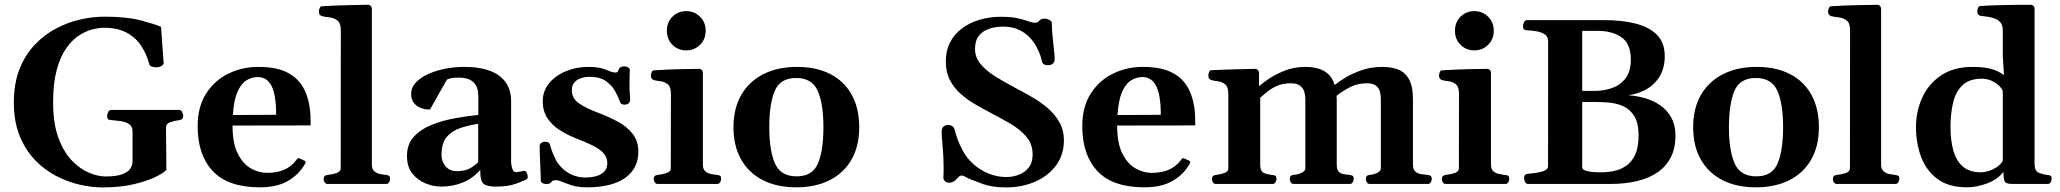

<svg xmlns="http://www.w3.org/2000/svg" viewBox="-20 -778 8713 812"><path d="M413.1 14.6Q368.7 14.6 317.9 3.2Q267.1 -8.3 217.5 -33.9Q168 -59.6 127.7 -101.6Q87.4 -143.6 63 -203.6Q38.6 -263.7 38.6 -344.7Q38.6 -425.3 62.5 -485.6Q86.4 -545.9 126.7 -588.4Q167 -630.9 216.8 -657.2Q266.6 -683.6 319.6 -695.6Q372.6 -707.5 420.9 -707.5Q515.6 -707.5 575.7 -691.7Q635.7 -675.8 661.1 -664.6L671.9 -513.2Q672.9 -504.9 663.3 -499.3Q653.8 -493.7 647.5 -493.7Q646 -493.7 644.8 -493.4Q643.6 -493.2 641.1 -493.2Q632.8 -493.2 622.8 -496.3Q612.8 -499.5 611.3 -507.3Q600.1 -548.3 577.6 -583.3Q555.2 -618.2 516.6 -639.4Q478 -660.6 419.9 -660.6Q398.4 -660.6 370.4 -653.6Q342.3 -646.5 313.2 -627.4Q284.2 -608.4 259.5 -573Q234.9 -537.6 219.7 -481.7Q204.6 -425.8 204.6 -344.7Q204.6 -255.4 227.1 -195.1Q249.5 -134.8 284.2 -98.9Q318.8 -63 356.7 -47.4Q394.5 -31.7 425.8 -31.7Q472.7 -31.7 497.6 -41.3Q522.5 -50.8 531.5 -65.4Q540.5 -80.1 540.5 -95.7V-222.7Q540.5 -243.7 525.9 -253.2Q511.2 -262.7 490.5 -265.6Q469.7 -268.6 450.7 -270Q440.4 -271 436.8 -274.2Q433.1 -277.3 433.1 -288.1Q433.1 -293.5 437.3 -303.2Q441.4 -313 449.7 -313H738.3Q746.6 -313 750.7 -303.2Q754.9 -293.5 754.9 -288.1Q754.9 -272 738.8 -270Q717.3 -267.6 699.7 -261.2Q682.1 -254.9 682.1 -238.8L683.6 -60.1Q676.3 -49.3 641.4 -31.5Q606.4 -13.7 548.3 0.5Q490.2 14.6 413.1 14.6Z M1079.1 14.2Q944.3 14.2 880.1 -54.2Q815.9 -122.6 815.9 -244.6Q815.9 -326.2 851.6 -382.1Q887.2 -438 945.8 -466.6Q1004.4 -495.1 1072.3 -495.1Q1143.6 -495.1 1188.2 -474.6Q1232.9 -454.1 1256.8 -417Q1280.8 -379.9 1289.1 -328.1Q1292 -310.5 1293 -289.3Q1293.9 -268.1 1293.9 -247.6L963.4 -247.1Q963.4 -171.4 985.8 -127.7Q1008.3 -84 1041.7 -65.4Q1075.2 -46.9 1108.9 -46.9Q1150.9 -46.9 1181.6 -60.1Q1212.4 -73.2 1233.4 -101.6Q1235.8 -104 1238 -106.9Q1240.2 -109.9 1245.1 -108.9L1267.6 -98.6Q1272.5 -96.7 1272.5 -92.8Q1272.5 -90.8 1271.7 -88.6Q1271 -86.4 1269.5 -84.5Q1245.6 -41 1198.7 -13.4Q1151.9 14.2 1079.1 14.2ZM964.8 -291.5 1147.9 -292.5Q1147.9 -377.4 1128.2 -414.8Q1108.4 -452.1 1070.8 -452.1Q1043.9 -452.1 1021.2 -437.5Q998.5 -422.9 983.6 -387.9Q968.8 -353 964.8 -291.5Z M1365.7 0Q1357.4 0 1353 -6.8Q1348.6 -13.7 1348.6 -20Q1348.6 -36.6 1364.7 -38.1Q1382.8 -39.6 1401.9 -45.7Q1420.9 -51.8 1420.9 -65.9L1421.4 -649.9Q1421.4 -680.7 1406.7 -691.7Q1392.1 -702.6 1373 -704.6Q1354 -706.5 1340.3 -710Q1335.4 -712.4 1332 -716.3Q1328.6 -720.2 1328.6 -729.5Q1328.6 -735.4 1331.5 -743.2Q1334.5 -751 1340.3 -751.5Q1402.3 -755.4 1456.5 -756.3Q1510.7 -757.3 1538.1 -757.8Q1542 -757.8 1547.1 -753.7Q1552.2 -749.5 1552.7 -737.8V-82Q1552.7 -63 1562.7 -54Q1572.8 -44.9 1586.7 -42.2Q1600.6 -39.6 1612.3 -38.1Q1622.6 -37.1 1626.2 -33.9Q1629.9 -30.8 1629.9 -20.5Q1629.9 -14.2 1625.5 -7.1Q1621.1 0 1612.8 0Z M1701.2 -118.2Q1701.2 -167 1729.2 -198.5Q1757.3 -230 1802.7 -248.8Q1848.1 -267.6 1900.9 -277.3Q1953.6 -287.1 2002.9 -292V-371.1Q2002.9 -398.4 1993.7 -415.5Q1984.4 -432.6 1966.3 -441.2Q1948.2 -449.7 1920.9 -449.7Q1897.5 -449.7 1886.5 -447Q1875.5 -444.3 1870.1 -441.4L1798.3 -314.5Q1764.2 -314.5 1741.5 -331.8Q1718.8 -349.1 1718.8 -379.9Q1718.8 -408.2 1739.3 -429.7Q1759.8 -451.2 1793 -465.8Q1826.2 -480.5 1865.2 -487.8Q1904.3 -495.1 1941.9 -495.1Q1997.6 -495.1 2035.9 -483.9Q2074.2 -472.7 2097.4 -452.9Q2120.6 -433.1 2131.1 -407.5Q2141.6 -381.8 2141.6 -352.5V-97.2Q2141.6 -78.1 2147 -64Q2152.3 -49.8 2160.2 -49.8Q2167 -49.8 2179 -52.2Q2190.9 -54.7 2195.3 -55.7Q2203.6 -56.2 2207.8 -47.1Q2211.9 -38.1 2211.9 -29.8Q2211.9 -23.9 2209 -21.5Q2199.2 -14.6 2164.1 -1.7Q2128.9 11.2 2078.1 11.2Q2039.1 11.2 2025.1 -0.7Q2011.2 -12.7 2011.2 -51.8V-59.6Q1979.5 -23.4 1937.5 -6.1Q1895.5 11.2 1844.2 11.2Q1814.9 11.2 1781.5 -1.7Q1748 -14.6 1724.6 -43Q1701.2 -71.3 1701.2 -118.2ZM1847.2 -122.6Q1847.2 -96.2 1864 -75.2Q1880.9 -54.2 1913.1 -54.2Q1947.3 -54.2 1969.5 -67.1Q1991.7 -80.1 2002.4 -92.8V-254.4Q1963.9 -248.5 1928.2 -237.1Q1892.6 -225.6 1869.9 -199.5Q1847.2 -173.3 1847.2 -122.6Z M2462.9 14.2Q2422.4 14.2 2393.3 4.2Q2364.3 -5.9 2351.1 -11.7Q2339.4 -16.1 2331.5 -16.1Q2320.3 -16.1 2315.9 -12Q2311.5 -7.8 2306.9 -3.7Q2302.2 0.5 2290.5 0.5Q2281.2 0.5 2274.2 -3.7Q2267.1 -7.8 2267.1 -14.6Q2267.1 -23.4 2266.4 -42.7Q2265.6 -62 2264.6 -84.7Q2263.7 -107.4 2262.9 -127.4Q2262.2 -147.5 2262.2 -157.7Q2262.2 -168.9 2269.3 -173.8Q2276.4 -178.7 2284.7 -178.7Q2302.2 -178.7 2305.2 -168Q2308.1 -157.2 2313.2 -142.3Q2318.4 -127.4 2332 -99.6Q2340.8 -83.5 2357.7 -66.7Q2374.5 -49.8 2399.7 -38.6Q2424.8 -27.3 2457 -27.3Q2498 -27.3 2523.2 -42.5Q2548.3 -57.6 2548.3 -87.4Q2548.3 -111.8 2533.4 -129.2Q2518.6 -146.5 2487.5 -162.1Q2456.5 -177.7 2408.7 -195.8Q2377 -209 2346.4 -228.3Q2315.9 -247.6 2295.7 -277.3Q2275.4 -307.1 2275.4 -350.1Q2275.4 -393.1 2302.2 -425.8Q2329.1 -458.5 2373 -476.8Q2417 -495.1 2468.8 -495.1Q2515.1 -495.1 2542.5 -483.2Q2569.8 -471.2 2581.1 -471.2Q2591.8 -471.2 2593.5 -476.6Q2595.2 -481.9 2598.1 -487.3Q2601.1 -492.7 2607.2 -495.1Q2613.3 -497.6 2619.6 -497.6Q2628.9 -497.6 2636.2 -493.2Q2643.6 -488.8 2643.6 -480.5Q2643.6 -476.1 2642.8 -456.8Q2642.1 -437.5 2642.1 -415Q2642.1 -397.9 2643.6 -383.5Q2645 -369.1 2645 -359.4Q2645 -346.2 2638.2 -340.8Q2631.3 -335.4 2622.6 -335.4Q2606.4 -335.4 2603.5 -344.2Q2596.2 -364.7 2582.8 -390.1Q2569.3 -415.5 2543.7 -434.3Q2518.1 -453.1 2473.6 -453.1Q2454.6 -453.1 2437.3 -447.5Q2419.9 -441.9 2409.2 -429.2Q2398.4 -416.5 2398.4 -396Q2398.4 -362.3 2427.7 -341.6Q2457 -320.8 2510.3 -300.8Q2553.7 -284.7 2592.5 -263.7Q2631.3 -242.7 2655.5 -212.2Q2679.7 -181.6 2679.7 -136.7Q2679.7 -64.9 2623.5 -25.4Q2567.4 14.2 2462.9 14.2Z M2761.2 0Q2752.9 0 2748.8 -7.3Q2744.6 -14.6 2744.6 -20Q2744.6 -36.6 2760.7 -38.1Q2778.8 -40 2797.9 -45.9Q2816.9 -51.8 2816.9 -65.9L2817.4 -379.9Q2817.4 -410.2 2804.7 -421.1Q2792 -432.1 2774.9 -434.1Q2757.8 -436 2744.6 -439.5Q2739.7 -441.9 2736.3 -445.8Q2732.9 -449.7 2732.9 -459Q2732.9 -464.8 2735.8 -472.4Q2738.8 -480 2744.6 -480.5Q2808.1 -484.4 2859.4 -485.6Q2910.6 -486.8 2938 -486.8Q2941.9 -486.8 2947 -482.9Q2952.1 -479 2952.6 -467.3V-82Q2952.6 -62.5 2962.6 -53.7Q2972.7 -44.9 2986.6 -42.2Q3000.5 -39.6 3012.2 -38.1Q3022.5 -37.1 3026.1 -34.2Q3029.8 -31.2 3029.8 -20Q3029.8 -14.6 3025.6 -7.3Q3021.5 0 3013.2 0ZM2882.3 -564.9Q2847.7 -564.9 2824 -588.4Q2800.3 -611.8 2800.3 -647.9Q2800.3 -684.1 2824 -707.5Q2847.7 -731 2882.3 -731Q2916.5 -731 2940.4 -707.5Q2964.4 -684.1 2964.4 -647.9Q2964.4 -611.8 2940.4 -588.4Q2916.5 -564.9 2882.3 -564.9Z M3082 -240.2Q3082 -320.3 3115.5 -377.4Q3148.9 -434.6 3209.2 -464.8Q3269.5 -495.1 3351.1 -495.1Q3432.6 -495.1 3491.5 -464.8Q3550.3 -434.6 3582 -377.4Q3613.8 -320.3 3613.8 -240.2Q3613.8 -160.2 3581.3 -103.3Q3548.8 -46.4 3489 -16.1Q3429.2 14.2 3347.7 14.2Q3265.6 14.2 3206.3 -16.1Q3147 -46.4 3114.5 -103.3Q3082 -160.2 3082 -240.2ZM3233.4 -240.2Q3233.4 -142.1 3257.3 -87.2Q3281.2 -32.2 3349.1 -32.2Q3416.5 -32.2 3439.5 -87.2Q3462.4 -142.1 3462.4 -240.2Q3462.4 -338.4 3438.5 -393.3Q3414.6 -448.2 3347.2 -448.2Q3279.3 -448.2 3256.3 -393.1Q3233.4 -337.9 3233.4 -240.2Z M4235.4 14.6Q4176.3 14.6 4137.7 0.5Q4099.1 -13.7 4082.5 -20.5Q4068.8 -26.4 4061.3 -31Q4053.7 -35.6 4046.9 -35.6Q4041.5 -35.6 4037.4 -32.5Q4033.2 -29.3 4030.3 -25.4Q4020 -13.7 4011.5 -9.5Q4002.9 -5.4 3994.1 -5.4Q3982.9 -5.4 3976.1 -12Q3969.2 -18.6 3969.7 -28.8Q3970.7 -41 3970.7 -47.9Q3970.7 -54.7 3970.7 -69.8Q3970.7 -116.2 3966.6 -157.5Q3962.4 -198.7 3962.4 -218.3Q3962.4 -236.3 3970.5 -242.9Q3978.5 -249.5 3989.3 -249.5Q4011.7 -249.5 4017.6 -229Q4020.5 -216.8 4027.8 -194.3Q4035.2 -171.9 4051.8 -140.6Q4070.8 -106 4099.6 -81.3Q4128.4 -56.6 4163.6 -43Q4198.7 -29.3 4235.4 -29.3Q4263.7 -29.3 4289.3 -39.1Q4314.9 -48.8 4331.3 -70.3Q4347.7 -91.8 4347.2 -127.4Q4346.2 -170.9 4319.3 -201.4Q4292.5 -231.9 4252.2 -255.4Q4211.9 -278.8 4170.4 -300.3Q4137.7 -317.4 4104.2 -336.9Q4070.8 -356.4 4042.7 -381.3Q4014.6 -406.2 3997.3 -439.5Q3980 -472.7 3980 -516.6Q3979.5 -562 3997.6 -597.7Q4015.6 -633.3 4048.1 -657.7Q4080.6 -682.1 4123 -694.6Q4165.5 -707 4213.9 -707Q4256.8 -707 4283.7 -700.9Q4310.5 -694.8 4327.4 -688.5Q4344.2 -682.1 4356 -682.1Q4368.2 -682.1 4371.8 -686.8Q4375.5 -691.4 4382.3 -695.8Q4387.7 -699.2 4396 -699.2Q4407.2 -699.2 4417.7 -693.8Q4428.2 -688.5 4428.2 -680.7Q4428.7 -653.8 4431.6 -623Q4434.6 -592.3 4437.5 -566.7Q4440.4 -541 4440.4 -529.8Q4440.4 -514.2 4431.6 -508.1Q4422.9 -502 4411.6 -502Q4402.8 -502 4396.7 -505.1Q4390.6 -508.3 4387.7 -513.2Q4386.2 -523.4 4380.4 -541.5Q4374.5 -559.6 4363 -580.8Q4351.6 -602.1 4333 -621.3Q4314.5 -640.6 4286.9 -653.1Q4259.3 -665.5 4221.7 -665.5Q4190.9 -665.5 4163.8 -656.5Q4136.7 -647.5 4120.1 -627Q4103.5 -606.4 4103.5 -570.8Q4103.5 -534.2 4128.9 -504.9Q4154.3 -475.6 4193.6 -451.9Q4232.9 -428.2 4273.4 -406.7Q4309.6 -387.7 4345.9 -366.7Q4382.3 -345.7 4412.4 -319.6Q4442.4 -293.5 4460.9 -260.3Q4479.5 -227.1 4479.5 -185.1Q4479.5 -122.6 4445.8 -77.9Q4412.1 -33.2 4356.9 -9.3Q4301.8 14.6 4235.4 14.6Z M4820.3 14.2Q4685.5 14.2 4621.3 -54.2Q4557.1 -122.6 4557.1 -244.6Q4557.1 -326.2 4592.8 -382.1Q4628.4 -438 4687 -466.6Q4745.6 -495.1 4813.5 -495.1Q4884.8 -495.1 4929.4 -474.6Q4974.1 -454.1 4998 -417Q5022 -379.9 5030.3 -328.1Q5033.2 -310.5 5034.2 -289.3Q5035.2 -268.1 5035.2 -247.6L4704.6 -247.1Q4704.6 -171.4 4727.1 -127.7Q4749.5 -84 4783 -65.4Q4816.4 -46.9 4850.1 -46.9Q4892.1 -46.9 4922.9 -60.1Q4953.6 -73.2 4974.6 -101.6Q4977.1 -104 4979.2 -106.9Q4981.4 -109.9 4986.3 -108.9L5008.8 -98.6Q5013.7 -96.7 5013.7 -92.8Q5013.7 -90.8 5012.9 -88.6Q5012.2 -86.4 5010.7 -84.5Q4986.8 -41 4939.9 -13.4Q4893.1 14.2 4820.3 14.2ZM4706.1 -291.5 4889.2 -292.5Q4889.2 -377.4 4869.4 -414.8Q4849.6 -452.1 4812 -452.1Q4785.2 -452.1 4762.5 -437.5Q4739.7 -422.9 4724.9 -387.9Q4710 -353 4706.1 -291.5Z M5122.1 0Q5113.8 0 5109.6 -7.3Q5105.5 -14.6 5105.5 -20Q5105.5 -36.1 5121.6 -38.1Q5139.6 -40 5157.2 -45.9Q5174.8 -51.8 5174.8 -65.9V-379.9Q5174.8 -410.2 5161.6 -421.1Q5148.4 -432.1 5131.3 -434.1Q5114.3 -436 5102.1 -439.5Q5097.2 -441.9 5093.8 -445.8Q5090.3 -449.7 5090.3 -459Q5090.3 -464.8 5093.3 -472.7Q5096.2 -480.5 5102.1 -481Q5163.1 -483.9 5213.6 -485.1Q5264.2 -486.3 5290 -486.8Q5293.9 -486.8 5298.8 -482.9Q5303.7 -479 5304.7 -467.3V-412.6Q5314.5 -422.9 5342.8 -442.6Q5371.1 -462.4 5412.1 -478.8Q5453.1 -495.1 5501 -495.1Q5527.3 -495.1 5551.8 -489Q5576.2 -482.9 5595.7 -466.3Q5615.2 -449.7 5624.5 -418.5Q5638.7 -430.2 5667.5 -448.2Q5696.3 -466.3 5737.1 -480.7Q5777.8 -495.1 5827.1 -495.1Q5862.3 -495.1 5891.4 -484.6Q5920.4 -474.1 5938 -444.3Q5955.6 -414.6 5955.6 -356.9V-82Q5955.6 -60.5 5966.6 -51.8Q5977.5 -43 5992.2 -41.3Q6006.8 -39.6 6019 -38.1Q6027.3 -37.1 6031.2 -33.9Q6035.2 -30.8 6035.2 -20Q6035.2 -14.6 6031 -7.3Q6026.9 0 6018.6 0H5772.9Q5764.6 0 5760.5 -7.3Q5756.3 -14.6 5756.3 -20Q5756.3 -27.8 5759.3 -32.5Q5762.2 -37.1 5771.5 -38.1Q5787.1 -39.1 5803.5 -46.4Q5819.8 -53.7 5819.8 -65.9V-359.9Q5819.8 -370.6 5816.9 -386.2Q5814 -401.9 5801.5 -413.8Q5789.1 -425.8 5760.3 -425.8Q5719.7 -425.8 5687 -408.2Q5654.3 -390.6 5632.3 -372.6Q5632.8 -368.2 5633.1 -363Q5633.3 -357.9 5633.3 -353.5V-82Q5633.3 -60.5 5642.1 -51.8Q5650.9 -43 5663.8 -41.3Q5676.8 -39.6 5689 -38.1Q5697.3 -37.1 5701.2 -33.9Q5705.1 -30.8 5705.1 -20Q5705.1 -14.6 5700.9 -7.3Q5696.8 0 5688.5 0H5451.2Q5442.9 0 5438.7 -7.3Q5434.6 -14.6 5434.6 -20Q5434.6 -27.8 5437.5 -32.5Q5440.4 -37.1 5449.7 -38.1Q5465.3 -39.1 5482.9 -46.4Q5500.5 -53.7 5500.5 -65.9V-359.9Q5500.5 -370.6 5497.1 -386.2Q5493.7 -401.9 5480.5 -413.8Q5467.3 -425.8 5438 -425.8Q5407.2 -425.8 5383.3 -415.8Q5359.4 -405.8 5341.6 -391.6Q5323.7 -377.4 5309.6 -364.7V-82Q5309.6 -52.7 5326.2 -46.1Q5342.8 -39.6 5360.8 -38.1Q5371.1 -37.1 5374.8 -34.2Q5378.4 -31.2 5378.4 -20Q5378.4 -14.6 5374.3 -7.3Q5370.1 0 5361.8 0Z M6094.2 0Q6085.9 0 6081.8 -7.3Q6077.6 -14.6 6077.6 -20Q6077.6 -36.6 6093.8 -38.1Q6111.8 -40 6130.9 -45.9Q6149.9 -51.8 6149.9 -65.9L6150.4 -379.9Q6150.4 -410.2 6137.7 -421.1Q6125 -432.1 6107.9 -434.1Q6090.8 -436 6077.6 -439.5Q6072.8 -441.9 6069.3 -445.8Q6065.9 -449.7 6065.9 -459Q6065.9 -464.8 6068.8 -472.4Q6071.8 -480 6077.6 -480.5Q6141.1 -484.4 6192.4 -485.6Q6243.7 -486.8 6271 -486.8Q6274.9 -486.8 6280 -482.9Q6285.2 -479 6285.6 -467.3V-82Q6285.6 -62.5 6295.7 -53.7Q6305.7 -44.9 6319.6 -42.2Q6333.5 -39.6 6345.2 -38.1Q6355.5 -37.1 6359.1 -34.2Q6362.8 -31.2 6362.8 -20Q6362.8 -14.6 6358.6 -7.3Q6354.5 0 6346.2 0ZM6215.3 -564.9Q6180.7 -564.9 6157 -588.4Q6133.3 -611.8 6133.3 -647.9Q6133.3 -684.1 6157 -707.5Q6180.7 -731 6215.3 -731Q6249.5 -731 6273.4 -707.5Q6297.4 -684.1 6297.4 -647.9Q6297.4 -611.8 6273.4 -588.4Q6249.5 -564.9 6215.3 -564.9Z M6441.9 0Q6433.6 0 6429.4 -9.8Q6425.3 -19.5 6425.3 -24.9Q6425.3 -41 6441.4 -43Q6460.9 -44.4 6480.5 -47.6Q6500 -50.8 6513.4 -57.1Q6526.9 -63.5 6526.9 -74.2L6527.3 -602.5Q6527.3 -623.5 6512.5 -633.1Q6497.6 -642.6 6477.1 -645.8Q6456.5 -648.9 6438.5 -649.9Q6428.2 -650.9 6424.6 -654.1Q6420.9 -657.2 6420.9 -668Q6420.9 -673.3 6425 -683.1Q6429.2 -692.9 6437.5 -692.9H6763.2Q6840.8 -692.9 6898.4 -678Q6956.1 -663.1 6988.3 -629.9Q7020.5 -596.7 7020.5 -540.5Q7020.5 -487.3 6996.1 -450.4Q6971.7 -413.6 6931.4 -394.3Q6891.1 -375 6843.8 -373.5L6844.7 -376Q6890.1 -375.5 6930.4 -364.7Q6970.7 -354 7001.2 -332.8Q7031.7 -311.5 7048.8 -279.5Q7065.9 -247.6 7065.9 -204.6Q7065.9 -152.8 7046.9 -114.3Q7027.8 -75.7 6991.7 -50.3Q6955.6 -24.9 6904.8 -12.5Q6854 0 6790.5 0ZM6671.4 -393.6H6725.6Q6763.7 -393.6 6798.3 -406Q6833 -418.5 6855 -447.3Q6877 -476.1 6877 -525.9Q6877 -592.8 6837.9 -620.1Q6798.8 -647.5 6736.8 -647.5H6671.4ZM6752.4 -49.3Q6777.8 -49.3 6805.2 -54.7Q6832.5 -60.1 6856.2 -75.9Q6879.9 -91.8 6894.8 -122.8Q6909.7 -153.8 6909.7 -204.6Q6909.7 -259.3 6890.6 -288.6Q6871.6 -317.9 6842.3 -330.1Q6813 -342.3 6781 -344.5Q6749 -346.7 6722.7 -346.7H6671.4V-67.4Q6671.4 -67.4 6674.6 -62.7Q6677.7 -58.1 6694.6 -53.7Q6711.4 -49.3 6752.4 -49.3Z M7140.6 -240.2Q7140.6 -320.3 7174.1 -377.4Q7207.5 -434.6 7267.8 -464.8Q7328.1 -495.1 7409.7 -495.1Q7491.2 -495.1 7550 -464.8Q7608.9 -434.6 7640.6 -377.4Q7672.4 -320.3 7672.4 -240.2Q7672.4 -160.2 7639.9 -103.3Q7607.4 -46.4 7547.6 -16.1Q7487.8 14.2 7406.2 14.2Q7324.2 14.2 7264.9 -16.1Q7205.6 -46.4 7173.1 -103.3Q7140.6 -160.2 7140.6 -240.2ZM7292 -240.2Q7292 -142.1 7315.9 -87.2Q7339.8 -32.2 7407.7 -32.2Q7475.1 -32.2 7498 -87.2Q7521 -142.1 7521 -240.2Q7521 -338.4 7497.1 -393.3Q7473.1 -448.2 7405.8 -448.2Q7337.9 -448.2 7314.9 -393.1Q7292 -337.9 7292 -240.2Z M7748.5 0Q7740.2 0 7735.8 -6.8Q7731.4 -13.7 7731.4 -20Q7731.4 -36.6 7747.6 -38.1Q7765.6 -39.6 7784.7 -45.7Q7803.7 -51.8 7803.7 -65.9L7804.2 -649.9Q7804.2 -680.7 7789.6 -691.7Q7774.9 -702.6 7755.9 -704.6Q7736.8 -706.5 7723.1 -710Q7718.3 -712.4 7714.8 -716.3Q7711.4 -720.2 7711.4 -729.5Q7711.4 -735.4 7714.4 -743.2Q7717.3 -751 7723.1 -751.5Q7785.2 -755.4 7839.4 -756.3Q7893.6 -757.3 7920.9 -757.8Q7924.8 -757.8 7929.9 -753.7Q7935.1 -749.5 7935.5 -737.8V-82Q7935.5 -63 7945.6 -54Q7955.6 -44.9 7969.5 -42.2Q7983.4 -39.6 7995.1 -38.1Q8005.4 -37.1 8009 -33.9Q8012.7 -30.8 8012.7 -20.5Q8012.7 -14.2 8008.3 -7.1Q8003.9 0 7995.6 0Z M8299.3 14.2Q8220.2 14.2 8172.6 -22Q8125 -58.1 8104 -116.2Q8083 -174.3 8083 -240.2Q8083 -306.2 8109.1 -364.3Q8135.3 -422.4 8188.5 -458.7Q8241.7 -495.1 8323.7 -495.1Q8363.3 -495.1 8394.3 -488.3Q8425.3 -481.4 8455.1 -460.9L8450.2 -539.6V-650.4Q8450.2 -669.4 8441.9 -680.9Q8433.6 -692.4 8419.4 -698.2Q8405.3 -704.1 8388.2 -706.8Q8371.1 -709.5 8354 -711.4Q8349.1 -713.9 8345.7 -717.8Q8342.3 -721.7 8342.3 -731Q8342.3 -736.8 8345.5 -744.4Q8348.6 -752 8354 -752.4Q8396 -755.4 8439 -756.3Q8481.9 -757.3 8517.1 -757.6Q8552.2 -757.8 8569.8 -757.8Q8573.7 -757.8 8579.1 -753.7Q8584.5 -749.5 8584.5 -737.8V-85.4Q8584.5 -54.2 8602.8 -47.1Q8621.1 -40 8639.2 -38.1Q8649.4 -37.1 8653.1 -34.2Q8656.7 -31.2 8656.7 -20Q8656.7 -14.6 8652.6 -7.3Q8648.4 0 8640.1 0H8490.2Q8461.4 0 8457 -12.9Q8452.6 -25.9 8453.1 -51.3Q8428.2 -19 8383.8 -2.4Q8339.4 14.2 8299.3 14.2ZM8357.4 -49.3Q8381.3 -49.3 8408.9 -62.3Q8436.5 -75.2 8450.2 -97.2V-393.1Q8441.9 -413.6 8416.3 -429.4Q8390.6 -445.3 8362.3 -445.3Q8310.5 -445.3 8281.5 -419.2Q8252.4 -393.1 8240.7 -346.7Q8229 -300.3 8229 -240.2Q8229 -185.5 8240.7 -142.3Q8252.4 -99.1 8280.5 -74.2Q8308.6 -49.3 8357.4 -49.3Z"/></svg>

Font: Gelasio SemiBold
Style: Regular
Weight: 600
Designer: Eben Sorkin
Foundry: Eben Sorkin
Version: Version 1.008